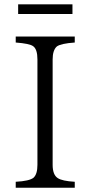

<svg xmlns="http://www.w3.org/2000/svg" viewBox="-20 -884 419 894"><path d="M53.2 -713.9H328.1V-686Q264.6 -681.6 245.1 -668Q225.1 -650.9 225.1 -606.9V-116.7Q225.1 -69.8 249 -54.7Q269.5 -41 328.1 -37.6V-9.8H53.2V-37.6Q117.2 -41 136.2 -56.6Q154.3 -73.2 154.3 -116.7V-606.9Q154.3 -654.8 134.3 -668.9Q117.7 -681.2 53.2 -686ZM64.5 -863.8H317.4V-818.8H64.5Z"/></svg>

Font: I.MingCP
Style: Regular
Weight: 400
Designer: I.Font Project
Version: Version 8.000; Sep 06, 2022